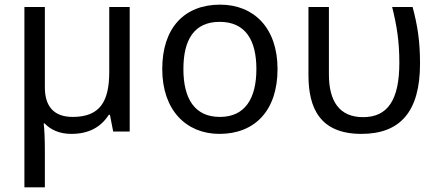

<svg xmlns="http://www.w3.org/2000/svg" viewBox="-20 -566 1881 826"><path d="M85 240H173V84C173 30 171 -11 168 -35H172C198 -8 235 10 287 10C362 10 414 -19 448 -72H453L467 0H538V-536H450V-257C450 -132 412 -63 293 -63C213 -63 173 -107 173 -190V-536H85Z M924 10C1077 10 1174 -91 1174 -269C1174 -446 1072 -546 927 -546C773 -546 678 -446 678 -269C678 -91 782 10 924 10ZM926 -63C817 -63 769 -142 769 -269C769 -396 816 -472 925 -472C1034 -472 1083 -396 1083 -269C1083 -142 1034 -63 926 -63Z M1535 10C1701 10 1787 -85 1787 -292C1787 -391 1776 -457 1755 -536H1667C1687 -456 1698 -389 1698 -296C1698 -136 1648 -62 1542 -62C1439 -62 1395 -132 1395 -246V-536H1307V-243C1307 -100 1357 10 1535 10Z"/></svg>

Font: Noto Sans Math
Style: Regular
Weight: 400
Designer: Monotype Design Team, Delve Withrington, Jeff Kellem
Foundry: Monotype Imaging Inc., Delve Fonts LLC
Version: Version 3.000